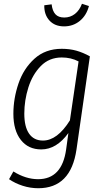

<svg xmlns="http://www.w3.org/2000/svg" viewBox="-20 -793 553 1019"><path d="M457 -494 386 0Q356 206 183 206Q141 206 100.5 193Q60 180 28 158L51 117Q117 158 182 158Q309 158 331 0L343 -87Q280 0 199 0Q130 0 90.5 -50.5Q51 -101 51 -189Q51 -270 78 -349.5Q105 -429 163 -481.5Q221 -534 308 -534Q350 -534 385.5 -524Q421 -514 457 -494ZM109 -190Q109 -120 134.5 -83.5Q160 -47 208 -47Q284 -47 351 -154L397 -467Q357 -488 308 -488Q241 -488 196.5 -442.5Q152 -397 130.5 -328.5Q109 -260 109 -190ZM215 -765 254 -770Q258 -735 274 -717.5Q290 -700 321 -700Q353 -700 377.5 -719Q402 -738 415 -773L452 -761Q439 -711 403.5 -682Q368 -653 320 -653Q271 -653 242.5 -684Q214 -715 215 -765Z"/></svg>

Font: Fira Sans Condensed Light
Style: Italic
Weight: 300
Width: 3
Italic angle: -8°
Designer: Carrois Corporate & Edenspiekermann AG
Foundry: Carrois Corporate GbR & Edenspiekermann AG
Version: Version 4.203